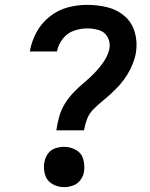

<svg xmlns="http://www.w3.org/2000/svg" viewBox="-20 -763 616 791"><path d="M212 -226H326Q330 -249 338.5 -272Q347 -295 365 -313Q383 -331 402.5 -347Q422 -363 440.5 -380Q459 -397 475.5 -416Q492 -435 505 -456.5Q518 -478 527 -500.5Q536 -523 540 -546Q547 -589 535.5 -629.5Q524 -670 493.5 -696.5Q463 -723 422.5 -733Q382 -743 339 -743Q299 -743 259 -732.5Q219 -722 184.5 -694.5Q150 -667 130 -629.5Q110 -592 103 -552V-551H215V-552Q220 -579 238.5 -603Q257 -627 284.5 -636.5Q312 -646 339 -646Q364 -646 387.5 -639Q411 -632 423 -610.5Q435 -589 431 -564Q426 -537 409 -511.5Q392 -486 371 -464Q350 -442 327 -423Q304 -404 283 -382Q262 -360 246.5 -334.5Q231 -309 223.5 -281Q216 -253 212 -226ZM244 8Q262 8 280.5 1.5Q299 -5 311 -21Q323 -37 326 -55Q330 -82 323 -107Q316 -132 293.5 -145Q271 -158 244 -158Q226 -158 207.5 -152Q189 -146 177.5 -130Q166 -114 163 -95Q158 -69 165.5 -43.5Q173 -18 195.5 -5Q218 8 244 8Z"/></svg>

Font: Iosevka Sparkle Semibold
Style: Italic
Weight: 600
Italic angle: -9°
Designer: Belleve Invis
Foundry: Belleve Invis
Version: Version 4.5.0; ttfautohint (v1.8.3)